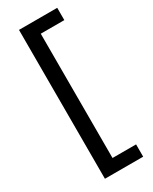

<svg xmlns="http://www.w3.org/2000/svg" viewBox="-223 -765 776 974"><g transform="rotate(-30 164.5 -278.0)"><path d="M304 158H80V-714H304V-642H166V86H304Z"/></g></svg>

Font: Noto Sans Tifinagh Hawad
Style: Regular
Weight: 400
Designer: JamraPatel
Foundry: JamraPatel LLC
Version: Version 2.006; ttfautohint (v1.8.4.7-5d5b)